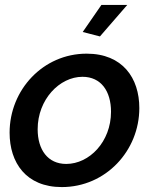

<svg xmlns="http://www.w3.org/2000/svg" viewBox="-20 -750 622 780"><path d="M386 -602 497 -730H392L316 -620ZM19 -211C19 -89 86 10 231 10C410 10 546 -138 546 -311C546 -433 478 -532 332 -532C155 -532 19 -385 19 -211ZM431 -296C431 -174 343 -84 249 -84C174 -84 133 -142 133 -225C133 -346 222 -438 315 -438C391 -438 431 -379 431 -296Z"/></svg>

Font: FIGSv2-sans-serif SmBold Italic
Style: Regular
Weight: 600
Italic angle: -12°
Designer: Matt McInerney, Pablo Impallari, Rodrigo Fuenzalida
Foundry: Matt McInerney, Pablo Impallari, Rodrigo Fuenzalida
Version: Version 4.020;hotconv 1.0.109;makeotfexe 2.5.65596